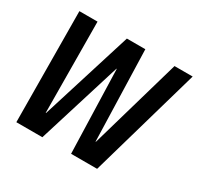

<svg xmlns="http://www.w3.org/2000/svg" viewBox="-150 -877 1085 1054"><g transform="rotate(30 392.5 -349.5)"><path d="M67 -700H182L186 -124H188L368 -700H485L502 -124H504L670 -700H785L584 1H419L403 -528H401L237 1H72Z"/></g></svg>

Font: Pathway Extreme Condensed SemiBold
Style: Italic
Weight: 600
Width: 3
Italic angle: -8°
Version: Version 1.001;gftools[0.9.26]